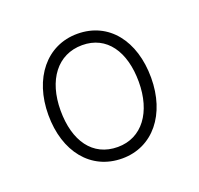

<svg xmlns="http://www.w3.org/2000/svg" viewBox="-78 -594 566 546"><g transform="rotate(-20 205.5 -320.5)"><path d="M206 -132C299 -132 361 -210 361 -320C361 -432 301 -509 206 -509C113 -509 50 -431 50 -320C50 -209 111 -132 206 -132ZM205 -167C129 -167 87 -228 87 -320C87 -412 133 -474 208 -474C282 -474 324 -413 324 -321C324 -230 279 -167 205 -167Z"/></g></svg>

Font: Noto Sans ExtraCondensed ExtraLight
Style: Regular
Weight: 200
Width: 2
Designer: Monotype Design Team
Foundry: Monotype Imaging Inc.
Version: Version 2.013